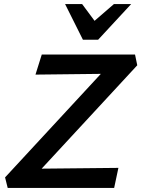

<svg xmlns="http://www.w3.org/2000/svg" viewBox="-20 -927 697 947"><path d="M18 0 5 -52 560 -652 594 -564 155 -559 186 -658H646L657 -605L103 -6L74 -94L564 -99L543 0ZM389 -731 423 -804 542 -907H627L464 -731ZM389 -731 301 -907H385L460 -806L464 -731Z"/></svg>

Font: Ysabeau Infant
Style: Bold Italic
Weight: 700
Italic angle: -12°
Designer: Christian Thalmann (Catharsis Fonts)
Version: Version 2.001;gftools[0.9.30]; featfreeze: ss01,ss02,lnum